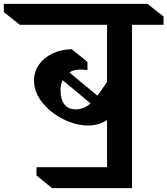

<svg xmlns="http://www.w3.org/2000/svg" viewBox="-93 -806 871 999"><path d="M594 -677V173H178L97 107V64H464V-181Q421 -153 364 -153Q303 -153 237 -185.5Q171 -218 127.5 -272Q84 -326 84 -388Q84 -432 109 -468.5Q134 -505 179 -527Q224 -549 280 -550L362 -484V-441Q343 -444 324 -444Q290 -444 268 -429L414 -308Q430 -329 464 -380V-677H10L-73 -743V-786H674L758 -720V-677ZM378 -268 233 -389Q222 -365 222 -336Q222 -289 242 -263Q262 -237 301 -237Q344 -237 378 -268Z"/></svg>

Font: InknutAntiqua
Style: Medium
Weight: 500
Designer: Claus Eggers Srensen
Foundry: Claus Eggers Srensen
Version: Version 1.000; ttfautohint (v1.2) -l 7 -r 28 -G 50 -x 13 -D 